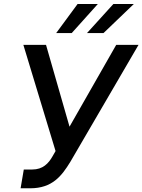

<svg xmlns="http://www.w3.org/2000/svg" viewBox="-20 -958 732 987"><path d="M85.9 9.9H135.3C248.9 9.9 297.2 -53.6 341.6 -126.1L692.1 -727.3H577.4L337.4 -306.8L216.6 -727.3H100.1L265.6 -181.5L250.7 -155.5C229.4 -117.5 200.3 -86.6 145.6 -86.6H102.3ZM268.8 -788H348.7L483 -937.5H378.9ZM427.2 -788H512.1L668 -937.5H562.9Z"/></svg>

Font: Margiela Sans Medium
Style: Italic
Weight: 500
Italic angle: -9.39999°
Designer: Stefan Endress, Andreas Faust
Version: Version 1.100;FEAKit 1.0